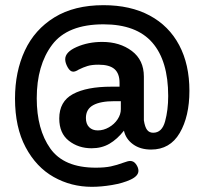

<svg xmlns="http://www.w3.org/2000/svg" viewBox="-20 -590 777 742"><path d="M375 -428Q443 -428 489.5 -393Q536 -358 536 -294V-125Q540 -99 548.5 -88Q557 -77 572 -77Q606 -77 618 -121Q630 -165 630 -219Q630 -355 568.5 -425.5Q507 -496 380 -496Q241 -496 181.5 -417Q122 -338 122 -210Q122 -90 174.5 -16Q227 58 350 58Q385 58 408.5 53Q432 48 456 39Q475 32 483 32Q497 32 506 45Q515 58 515 70Q515 90 485 104Q455 118 413 125Q371 132 335 132Q255 132 187.5 94Q120 56 79 -21Q38 -98 38 -209Q38 -313 76 -394.5Q114 -476 190.5 -523Q267 -570 380 -570Q484 -570 558.5 -530Q633 -490 672.5 -415.5Q712 -341 712 -239Q712 -140 674.5 -76Q637 -12 564 -12Q522 -12 494 -32.5Q466 -53 459 -85Q433 -52 403 -34.5Q373 -17 334 -17Q283 -17 246 -46Q209 -75 209 -132Q209 -198 262 -226.5Q315 -255 410 -255H442V-270Q442 -306 422.5 -323Q403 -340 361 -340Q335 -340 318.5 -335Q302 -330 284 -321Q278 -317 272.5 -315Q267 -313 263 -313Q251 -313 241.5 -330Q232 -347 232 -361Q232 -389 276.5 -408.5Q321 -428 375 -428ZM312 -134Q312 -111 324.5 -98.5Q337 -86 358 -86Q380 -86 401 -98Q422 -110 434.5 -129Q447 -148 447 -168V-199H422Q368 -199 340 -183.5Q312 -168 312 -134Z"/></svg>

Font: Dosis
Style: Regular
Weight: 400
Designer: Edgar Tolentino, Pablo Impallari, Igino Marini
Foundry: Edgar Tolentino, Pablo Impallari, Igino Marini
Version: Version 1.007;Glyphs 3.1.1 (3134)